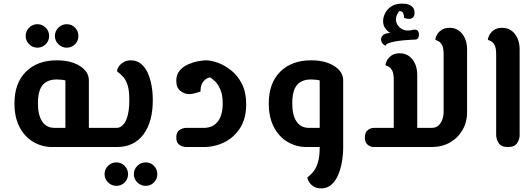

<svg xmlns="http://www.w3.org/2000/svg" viewBox="-20 -814 2947 1063"><path d="M270 0Q212 0 164 -28.5Q116 -57 88 -111Q60 -165 60 -241Q60 -354 123.5 -417Q187 -480 294 -480Q373 -480 422.5 -448.5Q472 -417 472 -369V0H342V-369Q335 -371 322 -372.5Q309 -374 294 -374Q242 -374 216 -343Q190 -312 190 -241Q190 -177 213.5 -141.5Q237 -106 283 -106H535V0ZM535 0V-106Q546 -106 550.5 -91.5Q555 -77 555 -53Q555 -29 550.5 -14.5Q546 0 535 0ZM349.4 -550Q323 -550 303.5 -569Q284 -588 284 -615Q284 -641.9 303.5 -660.9Q323 -680 349.4 -680Q377 -680 395.5 -660.9Q414 -641.9 414 -615Q414 -588 395.5 -569Q377 -550 349.4 -550ZM187.2 -550Q161 -550 141.5 -569Q122 -588 122 -615Q122 -641.9 141.3 -660.9Q160.6 -680 186.7 -680Q214 -680 233 -660.9Q252 -641.9 252 -615Q252 -588 233.2 -569Q214.5 -550 187.2 -550Z M535 0V-106H627Q638 -106 648 -112Q658 -118 667 -129.5Q676 -141 682.5 -159.5Q689 -178 692.5 -203.5Q696 -229 696 -261Q696 -310 687.5 -339Q679 -368 664 -386Q649 -404 628 -419Q628 -430 636.5 -444Q645 -458 662.5 -469Q680 -480 705 -480Q736 -480 759 -462Q782 -444 796.5 -413.5Q811 -383 818.5 -343.5Q826 -304 826 -260Q826 -139 774 -69.5Q722 0 627 0ZM535 0Q525 0 520 -14.5Q515 -29 515 -53Q515 -77 520 -91.5Q525 -106 535 -106ZM786.4 215Q760 215 740.5 196Q721 177 721 150Q721 123.1 740.5 104.1Q760 85 786.4 85Q814 85 832.5 104.1Q851 123.1 851 150Q851 177 832.5 196Q814 215 786.4 215ZM624.2 215Q598 215 578.5 196Q559 177 559 150Q559 123.1 578.3 104.1Q597.6 85 623.7 85Q651 85 670 104.1Q689 123.1 689 150Q689 177 670.2 196Q651.5 215 624.2 215Z M1012 0Q992 0 974 -11.5Q956 -23 956 -53Q956 -83 974 -94.5Q992 -106 1012 -106H1108Q1159 -106 1186 -141.5Q1213 -177 1213 -240Q1213 -287 1200.5 -317Q1188 -347 1170.5 -364Q1153 -381 1138 -388L1156 -384Q1146 -388 1130.5 -382Q1115 -376 1102.5 -358Q1090 -340 1090 -307Q1079 -303 1060.5 -298Q1042 -293 1027 -293Q1001 -293 978.5 -311Q956 -329 956 -367Q956 -402 976 -424.5Q996 -447 1024.5 -459Q1053 -471 1080 -475.5Q1107 -480 1121 -480Q1148 -480 1185 -467Q1222 -454 1258.5 -425.5Q1295 -397 1319 -350.5Q1343 -304 1343 -236Q1343 -158 1309.5 -105.5Q1276 -53 1222.5 -26.5Q1169 0 1108 0Z M1678 0Q1620 0 1572 -28.5Q1524 -57 1496 -111Q1468 -165 1468 -241Q1468 -354 1531.5 -417Q1595 -480 1702 -480Q1781 -480 1830.5 -448.5Q1880 -417 1880 -369V0H1750V-369Q1743 -371 1730 -372.5Q1717 -374 1702 -374Q1650 -374 1624 -343Q1598 -312 1598 -241Q1598 -177 1621.5 -141.5Q1645 -106 1691 -106H1880V0ZM1758 229Q1733 229 1716 218Q1699 207 1690.5 192.5Q1682 178 1682 168Q1703 152 1718 132Q1733 112 1741.5 80.5Q1750 49 1750 0V-106H1880V0Q1880 44 1872.5 85Q1865 126 1850.5 158.5Q1836 191 1813 210Q1790 229 1758 229Z M2048 0Q2031 0 2015.5 -13Q2000 -26 2000 -53Q2000 -80 2015.5 -93Q2031 -106 2050 -106H2370Q2393 -106 2407.5 -119Q2422 -132 2429 -152.5Q2436 -173 2436 -193V-513Q2436 -549 2427 -565Q2418 -581 2407 -586Q2396 -591 2390 -594Q2390 -603 2397.5 -618.5Q2405 -634 2422.5 -647Q2440 -660 2469 -660Q2499 -660 2520.5 -644.5Q2542 -629 2554 -602Q2566 -575 2566 -540V-193Q2566 -138 2540.5 -94Q2515 -50 2471 -25Q2427 0 2370 0ZM2160 -106V-372Q2160 -408 2151 -424Q2142 -440 2131 -445Q2120 -450 2114 -453Q2114 -462 2121.5 -477.5Q2129 -493 2146.5 -506Q2164 -519 2193 -519Q2223 -519 2244.5 -503.5Q2266 -488 2278 -461Q2290 -434 2290 -399V-106ZM2116 -561Q2104 -564 2096.5 -575Q2089 -586 2090 -599Q2091 -612 2103 -621.5Q2115 -631 2142 -631Q2129 -637 2115 -654.5Q2101 -672 2101 -697Q2101 -718 2112 -740.5Q2123 -763 2146.5 -778.5Q2170 -794 2208 -794Q2228 -794 2243 -788.5Q2258 -783 2266.5 -772Q2275 -761 2275 -743Q2275 -724 2265.5 -716.5Q2256 -709 2243 -709.5Q2230 -710 2217 -715Q2218 -727 2212.5 -740Q2207 -753 2191 -753Q2185 -746 2178.5 -733.5Q2172 -721 2172 -707Q2172 -692 2180 -678Q2188 -664 2203 -654.5Q2218 -645 2238 -645Q2250 -645 2260 -647.5Q2270 -650 2277 -650Q2292 -650 2297 -636.5Q2302 -623 2297.5 -609.5Q2293 -596 2281 -595Q2277 -595 2259 -594Q2241 -593 2217 -591Q2193 -589 2170 -585Q2147 -581 2131.5 -575Q2116 -569 2116 -561Z M2792 0Q2755 0 2741 -21.5Q2727 -43 2727 -68V-513Q2727 -549 2718 -565Q2709 -581 2698 -586Q2687 -591 2681 -594Q2681 -602 2688.5 -618Q2696 -634 2713.5 -647Q2731 -660 2761 -660Q2790 -660 2811.5 -644.5Q2833 -629 2845 -602Q2857 -575 2857 -540V-66Q2857 -43 2843 -21.5Q2829 0 2792 0Z"/></svg>

Font: El Messiri
Style: Regular
Weight: 400
Designer: Mohamed Gaber
Foundry: Kief Type Foundry
Version: Version 2.020